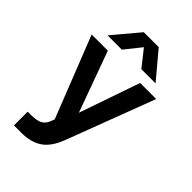

<svg xmlns="http://www.w3.org/2000/svg" viewBox="-260 -812 1078 1078"><g transform="rotate(45 279.0 -273.0)"><path d="M215.5 -716H334L465.5 -559.5H352.5L275.5 -657L197.5 -559.5H84ZM70 60.5H93Q138.5 60.5 162.2 49.2Q186 38 198 9.5L208 -16L17.5 -500H146L277.5 -138.5L402.5 -500H530L333 20.5Q302.5 102.5 253.8 136Q205 169.5 128 169.5H70Z"/></g></svg>

Font: Overused Grotesk SemiBold
Style: Regular
Weight: 610
Version: Version 0.004